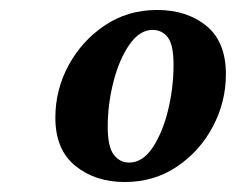

<svg xmlns="http://www.w3.org/2000/svg" viewBox="-20 -773 473 385"><path d="M230 -408Q171 -408 131 -440.5Q91 -473 91 -537Q91 -593 117.5 -642Q144 -691 190 -722Q236 -753 295 -753Q355 -753 394 -721Q433 -689 433 -624Q433 -569 407 -519.5Q381 -470 335 -439Q289 -408 230 -408ZM239 -447Q266 -447 286 -477Q306 -507 317 -552Q328 -597 328 -643Q328 -683 316.5 -698Q305 -713 286 -713Q260 -713 239.5 -683.5Q219 -654 207.5 -609Q196 -564 196 -519Q196 -479 208 -463Q220 -447 239 -447Z"/></svg>

Font: Source Serif 4 SmText
Style: Bold Italic
Weight: 700
Italic angle: -12°
Designer: Frank Grießhammer
Foundry: Adobe
Version: Version 4.005;hotconv 1.1.0;makeotfexe 2.6.0